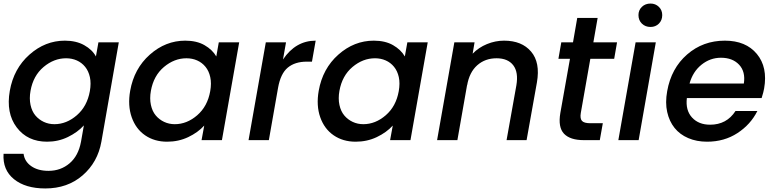

<svg xmlns="http://www.w3.org/2000/svg" viewBox="-21 -789 4359 1081"><path d="M34.2 -277.8Q56.2 -402.8 144.8 -481.4Q233.4 -560.1 344.2 -560.1Q407.7 -560.1 453.1 -534.7Q498.5 -509.3 519 -471.2L533.2 -550.8H647.9L549.8 8.8Q529.3 124.5 444.3 198.2Q359.4 272 233.9 272Q122.1 272 57.6 219.7Q-6.8 167.5 -1 77.1H111.8Q117.2 120.1 155 146.5Q192.9 172.9 252 172.9Q320.8 172.9 370.6 130.6Q420.4 88.4 435.1 8.8L451.2 -83Q415.5 -43.9 361.3 -17.6Q307.1 8.8 244.1 8.8Q133.8 8.8 73 -71.8Q12.2 -152.3 34.2 -277.8ZM484.9 -275.9Q492.7 -320.3 485.1 -354.7Q477.5 -389.2 458.3 -412.8Q439 -436.5 411.4 -448.7Q383.8 -460.9 351.1 -460.9Q282.7 -460.9 224.4 -411.9Q166 -362.8 150.9 -277.8Q143.1 -234.4 150.9 -198.2Q158.7 -162.1 178.2 -138.9Q197.8 -115.7 225.3 -102.8Q252.9 -89.8 285.2 -89.8Q353.5 -89.8 411.6 -140.1Q469.7 -190.4 484.9 -275.9Z M711.9 -277.8Q733.9 -402.8 822.5 -481.4Q911.1 -560.1 1022 -560.1Q1086.4 -560.1 1130.6 -534.7Q1174.8 -509.3 1196.8 -471.2L1210.9 -550.8H1325.7L1228.5 0H1113.8L1128.9 -82Q1093.3 -43 1038.8 -17.1Q984.4 8.8 919.9 8.8Q848.6 8.8 796.1 -27.1Q743.7 -63 720.5 -128.9Q697.3 -194.8 711.9 -277.8ZM1162.6 -275.9Q1170.4 -320.3 1162.8 -354.7Q1155.3 -389.2 1136 -412.8Q1116.7 -436.5 1089.1 -448.7Q1061.5 -460.9 1028.8 -460.9Q960.4 -460.9 902.1 -411.9Q843.8 -362.8 828.6 -277.8Q820.8 -234.4 828.6 -198.2Q836.4 -162.1 856 -138.9Q875.5 -115.7 903.1 -102.8Q930.7 -89.8 962.9 -89.8Q1031.2 -89.8 1089.4 -140.1Q1147.5 -190.4 1162.6 -275.9Z M1492.7 0H1378.4L1475.6 -550.8H1589.4L1572.3 -454.1Q1643.6 -560.1 1756.3 -560.1L1735.4 -441.9H1706.5Q1639.6 -441.9 1599.1 -408.2Q1558.6 -374.5 1544.4 -293.9Z M1773.4 -277.8Q1795.4 -402.8 1884 -481.4Q1972.7 -560.1 2083.5 -560.1Q2147.9 -560.1 2192.1 -534.7Q2236.3 -509.3 2258.3 -471.2L2272.5 -550.8H2387.2L2290 0H2175.3L2190.4 -82Q2154.8 -43 2100.3 -17.1Q2045.9 8.8 1981.4 8.8Q1910.2 8.8 1857.7 -27.1Q1805.2 -63 1782 -128.9Q1758.8 -194.8 1773.4 -277.8ZM2224.1 -275.9Q2231.9 -320.3 2224.4 -354.7Q2216.8 -389.2 2197.5 -412.8Q2178.2 -436.5 2150.6 -448.7Q2123 -460.9 2090.3 -460.9Q2022 -460.9 1963.6 -411.9Q1905.3 -362.8 1890.1 -277.8Q1882.3 -234.4 1890.1 -198.2Q1897.9 -162.1 1917.5 -138.9Q1937 -115.7 1964.6 -102.8Q1992.2 -89.8 2024.4 -89.8Q2092.8 -89.8 2150.9 -140.1Q2209 -190.4 2224.1 -275.9Z M2831.1 0 2886.2 -308.1Q2898.9 -382.3 2868.7 -421.6Q2838.4 -460.9 2774.9 -460.9Q2710.4 -460.9 2666 -421.6Q2621.6 -382.3 2608.9 -308.1V-311L2554.2 0H2439.9L2537.1 -550.8H2650.9L2640.1 -486.8Q2673.8 -521.5 2720.7 -540.8Q2767.6 -560.1 2816.9 -560.1Q2917 -560.1 2969.2 -498.5Q3021.5 -437 3002 -325.2L2943.8 0Z M3133.8 -152.8 3188 -458H3123L3139.2 -550.8H3205.1L3229 -688H3343.8L3319.8 -550.8H3453.1L3437 -458H3302.7L3249 -152.8Q3243.7 -121.6 3255.6 -108.4Q3267.6 -95.2 3302.7 -95.2H3373L3356 0H3266.1Q3189 0 3154.5 -36.1Q3120.1 -72.3 3133.8 -152.8Z M3460.4 0 3557.6 -550.8H3671.4L3574.7 0ZM3641.6 -637.2Q3612.3 -637.2 3593 -656Q3573.7 -674.8 3573.7 -704.1Q3573.7 -731.9 3593 -750.5Q3612.3 -769 3641.6 -769Q3669.4 -769 3688.5 -750.5Q3707.5 -731.9 3707.5 -704.1Q3707.5 -674.8 3688.7 -656Q3669.9 -637.2 3641.6 -637.2Z M4038.1 -463.9Q3977.5 -463.9 3928.7 -424.8Q3879.9 -385.7 3861.3 -318.8H4167Q4177.2 -385.3 4140.4 -424.6Q4103.5 -463.9 4038.1 -463.9ZM4243.2 -164.1Q4205.1 -87.9 4130.9 -39.6Q4056.6 8.8 3960 8.8Q3900.9 8.8 3853.8 -11.5Q3806.6 -31.7 3776.9 -68.8Q3747.1 -106 3735.4 -158.4Q3723.6 -210.9 3735.4 -275.9Q3758.3 -404.8 3847.7 -482.4Q3937 -560.1 4060.1 -560.1Q4178.2 -560.1 4240.2 -485.4Q4302.2 -410.6 4281.2 -291Q4278.3 -272.5 4267.1 -236.8H3846.2Q3837.9 -168.5 3875 -127.7Q3912.1 -86.9 3977.1 -86.9Q4070.3 -86.9 4120.1 -164.1Z"/></svg>

Font: SVN-Poppins Medium
Style: Italic
Weight: 500
Italic angle: -10°
Designer: Ninad Kale (Devanagari), Jonny Pinhorn (Latin)
Foundry: Indian Type Foundry
Version: Version 3.002 2017